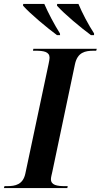

<svg xmlns="http://www.w3.org/2000/svg" viewBox="-45 -964 516 984"><path d="M247 -784H263L262 -793C234 -837 201 -900 182 -944H74L73 -935C111 -892 197 -821 247 -784ZM421 -784H437V-793C408 -837 376 -898 357 -944H248L247 -935C287 -890 371 -821 421 -784ZM-25 0H300L302 -10H289C247 -10 216 -15 216 -46C216 -55 220 -69 223 -83L339 -634C352 -696 391 -704 435 -704H448L451 -714H126L124 -704H137C179 -704 209 -699 209 -668C209 -662 207 -650 204 -636L85 -75C73 -18 34 -10 -9 -10H-22Z"/></svg>

Font: Noto Serif Display SemiBold
Style: Italic
Weight: 600
Italic angle: -12°
Designer: Monotype Design Team
Foundry: Monotype Imaging Inc.
Version: Version 2.009